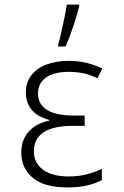

<svg xmlns="http://www.w3.org/2000/svg" viewBox="-20 -809 540 839"><path d="M277 10Q172 10 122.5 -32.5Q73 -75 73 -142Q73 -197 104.5 -233Q136 -269 195 -282V-285Q141 -300 117 -331Q93 -362 93 -404Q93 -450 117.5 -481Q142 -512 184.5 -527.5Q227 -543 279 -543Q323 -543 357.5 -534.5Q392 -526 427 -510L406 -467Q376 -482 345 -488.5Q314 -495 282 -495Q215 -495 180.5 -470Q146 -445 146 -400Q146 -354 185 -329Q224 -304 305 -304H350V-259H298Q128 -259 128 -147Q128 -97 168 -67.5Q208 -38 280 -38Q323 -38 358 -47Q393 -56 425 -71V-22Q397 -7 360 1.5Q323 10 277 10ZM234 -614Q240 -633 247.5 -666.5Q255 -700 262 -734Q269 -768 272 -789H326V-781Q316 -741 299.5 -692Q283 -643 267 -606H234Z"/></svg>

Font: Noto Sans Mono ExtraCondensed Light
Style: Regular
Weight: 300
Width: 2
Designer: Monotype Design Team
Foundry: Monotype Imaging Inc.
Version: Version 2.014; ttfautohint (v1.8.4.7-5d5b)